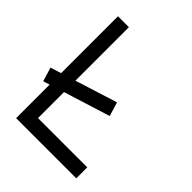

<svg xmlns="http://www.w3.org/2000/svg" viewBox="-193 -798 911 911"><g transform="rotate(45 262.5 -342.0)"><path d="M141.6 -73.7H472.2V0H68.4V-225.1L35.6 -214.8L14.2 -285.2L68.4 -301.8V-683.6H141.6V-324.7L354 -391.6L375.5 -321.3L141.6 -248Z"/></g></svg>

Font: Anka/Coder Condensed
Style: Regular
Weight: 400
Width: 4
Monospace: yes
Version: Version 1.100